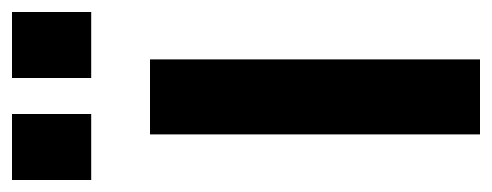

<svg xmlns="http://www.w3.org/2000/svg" viewBox="-287 -550 820 320"><g transform="rotate(-90 123.0 -390.0)"><path d="M59 0V-550H184V0ZM-17 -648V-780H93V-648ZM153 -648V-780H263V-648Z"/></g></svg>

Font: Mohave Light
Style: Bold
Weight: 700
Version: Version 2.003